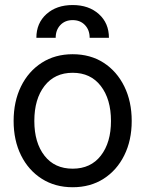

<svg xmlns="http://www.w3.org/2000/svg" viewBox="-20 -747 589 778"><path d="M274.4 11.7Q203.1 11.7 149.2 -22.7Q95.2 -57.1 65.2 -117.7Q35.2 -178.2 35.2 -256.8Q35.2 -335.9 65.2 -397Q95.2 -458 149.2 -492.7Q203.1 -527.3 274.4 -527.3Q346.2 -527.3 399.9 -492.7Q453.6 -458 483.6 -397Q513.7 -335.9 513.7 -256.8Q513.7 -178.2 483.6 -117.7Q453.6 -57.1 399.9 -22.7Q346.2 11.7 274.4 11.7ZM274.4 -63.5Q347.7 -63.5 388.7 -116.5Q429.7 -169.4 429.7 -256.8Q429.7 -345.2 388.4 -398.7Q347.2 -452.1 274.4 -452.1Q201.7 -452.1 160.4 -398.9Q119.1 -345.7 119.1 -256.8Q119.1 -168.9 160.2 -116.2Q201.2 -63.5 274.4 -63.5ZM127.4 -593.8Q127.4 -653.3 168.2 -689.9Q209 -726.6 274.4 -726.6Q339.8 -726.6 380.6 -689.9Q421.4 -653.3 421.4 -593.8H343.3Q343.3 -625.5 324.2 -645.5Q305.2 -665.5 274.4 -665.5Q243.7 -665.5 224.6 -645.5Q205.6 -625.5 205.6 -593.8Z"/></svg>

Font: Inter Display
Style: Regular
Weight: 400
Designer: Rasmus Andersson
Foundry: rsms
Version: Version 4.000;git-37864ae